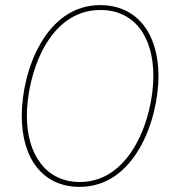

<svg xmlns="http://www.w3.org/2000/svg" viewBox="-20 -725 672 750"><path d="M291 5C509 5 599 -260 599 -428C599 -591 518 -705 371 -705C159 -705 65 -450 65 -272C65 -105 148 5 291 5ZM292 -14C157 -14 85 -125 85 -272C85 -430 166 -686 372 -686C503 -686 579 -585 579 -428C579 -267 493 -14 292 -14Z"/></svg>

Font: Fixel Display 20240404 Thin
Style: Italic
Weight: 100
Italic angle: -10°
Designer: AlfaBravo + MacPaw
Foundry: Kyrylo Tkachov, Marchela Mozhyna, Serhii Makarenko, Maria Weinstein, Zakhar Kryvoshyya
Version: Version 1.211;Glyphs 3.2 (3225)